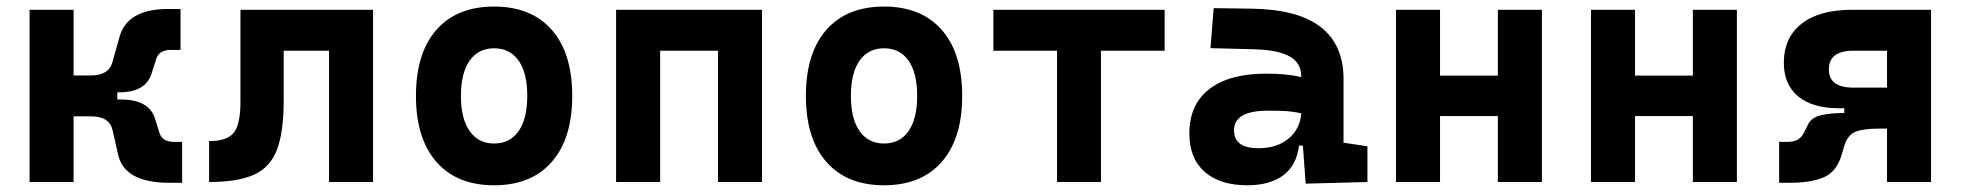

<svg xmlns="http://www.w3.org/2000/svg" viewBox="-20 -547 5899 577"><path d="M68.8 0V-517.6H201.2V-320.3H253.4Q307.1 -320.3 317.9 -360.4L339.4 -437Q363.3 -520 484.9 -520H522.5V-397H493.2Q458.5 -397 449.7 -370.6L436.5 -329.1Q419.9 -269.5 337.9 -269.5H332.5V-248H342.8Q429.7 -248 446.3 -188.5L459.5 -147Q468.3 -120.6 502.9 -120.6H527.3V2.4H489.7Q355 2.4 335.4 -80.6L317.9 -157.2Q308.6 -197.3 253.4 -197.3H201.2V0Z M608.4 0V-123Q662.6 -123 682.6 -148.2Q702.6 -173.3 702.6 -241.2V-517.6H1101.1V0H968.8V-394.5H832.5V-244.6Q832.5 -150.4 812.3 -97.2Q792 -43.9 743.2 -22Q694.3 0 608.4 0Z M1464.8 9.8Q1353 9.8 1291.5 -60.5Q1230 -130.9 1230 -258.8Q1230 -387.2 1291.5 -457.3Q1353 -527.3 1464.8 -527.3Q1576.7 -527.3 1638.2 -457.3Q1699.7 -387.2 1699.7 -258.8Q1699.7 -130.9 1638.2 -60.5Q1576.7 9.8 1464.8 9.8ZM1464.8 -115.7Q1512.7 -115.7 1538.6 -153.1Q1564.5 -190.4 1564.5 -258.8Q1564.5 -327.6 1538.6 -364.7Q1512.7 -401.9 1464.8 -401.9Q1417.5 -401.9 1391.4 -364.7Q1365.2 -327.6 1365.2 -258.8Q1365.2 -190.4 1391.4 -153.1Q1417.5 -115.7 1464.8 -115.7Z M2137.7 0V-394.5H1963.9V0H1831.5V-517.6H2270V0Z M2636.7 9.8Q2524.9 9.8 2463.4 -60.5Q2401.9 -130.9 2401.9 -258.8Q2401.9 -387.2 2463.4 -457.3Q2524.9 -527.3 2636.7 -527.3Q2748.5 -527.3 2810.1 -457.3Q2871.6 -387.2 2871.6 -258.8Q2871.6 -130.9 2810.1 -60.5Q2748.5 9.8 2636.7 9.8ZM2636.7 -115.7Q2684.6 -115.7 2710.4 -153.1Q2736.3 -190.4 2736.3 -258.8Q2736.3 -327.6 2710.4 -364.7Q2684.6 -401.9 2636.7 -401.9Q2589.4 -401.9 2563.2 -364.7Q2537.1 -327.6 2537.1 -258.8Q2537.1 -190.4 2563.2 -153.1Q2589.4 -115.7 2636.7 -115.7Z M3156.7 0V-394.5H2965.3V-517.6H3480V-394.5H3288.6V0Z M3903.8 4.9 3895.5 -109.4H3883.8Q3876.5 -49.8 3836.2 -20Q3795.9 9.8 3728.5 9.8Q3646 9.8 3600.1 -30.8Q3554.2 -71.3 3554.2 -146Q3554.2 -232.9 3614.3 -279.3Q3674.3 -325.7 3784.7 -325.7Q3816.9 -325.7 3842 -323.2Q3867.2 -320.8 3890.6 -315.4V-316.9Q3890.6 -358.4 3855.2 -377.7Q3819.8 -397 3750 -398.9L3617.7 -402.3L3627.4 -522.5L3740.2 -521Q3880.9 -519 3949.2 -465.6Q4017.6 -412.1 4017.6 -309.6V-118.2L4089.4 -107.4V0ZM3890.6 -206.5Q3862.3 -212.4 3839.4 -213.4Q3816.4 -214.4 3791 -214.4Q3688.5 -214.4 3688.5 -155.8Q3688.5 -101.6 3761.2 -101.6Q3803.2 -101.6 3831.8 -116.9Q3860.4 -132.3 3875 -156.5Q3889.6 -180.7 3890.6 -206.5Z M4481.4 0V-198.2H4307.6V0H4175.3V-517.6H4307.6V-319.8H4481.4V-517.6H4613.8V0Z M5067.4 0V-198.2H4893.6V0H4761.2V-517.6H4893.6V-319.8H5067.4V-517.6H5199.7V0Z M5506.3 -221.7Q5427.2 -221.7 5384 -257.3Q5340.8 -293 5340.8 -357.9Q5340.8 -434.1 5394.3 -475.8Q5447.8 -517.6 5545.4 -517.6H5783.2V0H5650.9V-160.6H5631.8Q5573.2 -160.6 5551.8 -148.9Q5530.3 -137.2 5522 -106.9L5515.1 -84Q5501 -32.7 5462.9 -15.1Q5424.8 2.4 5356 2.4H5326.7V-120.6H5351.1Q5371.1 -120.6 5383.5 -127.9Q5396 -135.3 5404.3 -154.3L5412.6 -170.9Q5422.4 -193.8 5452.4 -200.7Q5482.4 -207.5 5522.5 -207.5V-221.7ZM5650.9 -283.7V-394.5H5549.3Q5476.1 -394.5 5476.1 -338.4Q5476.1 -283.7 5549.3 -283.7Z"/></svg>

Font: CaskaydiaMono NF
Style: Bold
Weight: 700
Designer: Aaron Bell
Foundry: Saja Typeworks
Version: Version 2111.001; ttfautohint (v1.8.4);Nerd Fonts 3.1.1